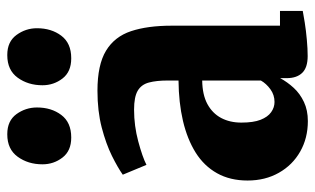

<svg xmlns="http://www.w3.org/2000/svg" viewBox="-189 -665 865 527"><g transform="rotate(-90 243.5 -401.5)"><path d="M174.5 11Q128 11 91 -10Q54 -31 32.8 -68.5Q11.5 -106 11.5 -154.5Q11.5 -202.5 31.5 -238.2Q51.5 -274 88.2 -297Q125 -320 175.2 -331.8Q225.5 -343.5 286 -344V-373.5Q286 -404.5 280.5 -425.2Q275 -446 258 -456Q241 -466 206 -466Q161.5 -466 118.8 -454.5Q76 -443 54.5 -432L27.5 -497Q46.5 -510.5 79.2 -526.8Q112 -543 157 -554.8Q202 -566.5 258 -566.5Q329 -566.5 367.8 -543Q406.5 -519.5 421.5 -474.2Q436.5 -429 436.5 -363V-65.5H477V-3Q467 -1 445 2.5Q423 6 398 8.2Q373 10.5 353 10.5Q321.5 10.5 307 -4.5Q292.5 -19.5 292.5 -47V-65Q282 -45.5 266 -28Q250 -10.5 227.2 0.2Q204.5 11 174.5 11ZM227 -80.5Q246.5 -80.5 262 -91.8Q277.5 -103 286 -118V-279Q247 -278.5 221.5 -264.8Q196 -251 183.2 -227Q170.5 -203 170.5 -171.5Q170.5 -138.5 178.2 -118.8Q186 -99 199 -89.8Q212 -80.5 227 -80.5ZM129 -638.5Q93 -638.5 74.5 -662.5Q56 -686.5 56 -717.5Q56 -757 76.8 -785.5Q97.5 -814 138 -814H139Q175.5 -814 193.8 -788.8Q212 -763.5 212 -732.5Q212 -693 191.5 -665.8Q171 -638.5 130 -638.5ZM346.5 -638.5Q310 -638.5 291.5 -662.5Q273 -686.5 273 -717.5Q273 -757 293.8 -785.5Q314.5 -814 355.5 -814H356.5Q392.5 -814 411 -788.8Q429.5 -763.5 429.5 -732.5Q429.5 -693 409 -665.8Q388.5 -638.5 347.5 -638.5Z"/></g></svg>

Font: Merriweather 24pt SemiCondensed Black
Style: Regular
Weight: 900
Width: 4
Designer: Eben Sorkin
Foundry: Eben Sorkin
Version: Version 2.100